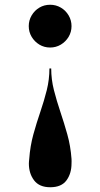

<svg xmlns="http://www.w3.org/2000/svg" viewBox="-20 -550 419 808"><path d="M191.5 238Q145.5 238 123.5 209Q101.5 180 101.5 138Q101.5 133.5 102 128.8Q102.5 124 103 119Q107 64 120.5 15.2Q134 -33.5 149.8 -79.5Q165.5 -125.5 176.8 -170.5Q188 -215.5 188 -262H195.5Q195.5 -215.5 207 -170.5Q218.5 -125.5 234 -79.5Q249.5 -33.5 263.2 15.2Q277 64 281 119Q281.5 124 281.2 128.8Q281 133.5 281 138Q281 180 259.8 209Q238.5 238 191.5 238ZM191 -350Q166 -350 145.8 -362.2Q125.5 -374.5 113.2 -395Q101 -415.5 101 -440Q101 -464.5 113.2 -485.2Q125.5 -506 145.8 -518Q166 -530 191 -530Q215.5 -530 236 -518Q256.5 -506 268.8 -485.2Q281 -464.5 281 -440Q281 -415.5 268.8 -395Q256.5 -374.5 236 -362.2Q215.5 -350 191 -350Z"/></svg>

Font: Bodoni Moda 28pt
Style: Bold
Weight: 700
Designer: Owen Earl
Foundry: indestructible type
Version: Version 2.005